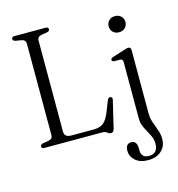

<svg xmlns="http://www.w3.org/2000/svg" viewBox="-132 -814 1075 1161"><g transform="rotate(-15 406.0 -233.0)"><path d="M261 -671 224.5 -665Q198.5 -660 198.5 -636.5V-65Q198.5 -30.5 242 -30.5H383Q419.5 -30.5 442 -47.5Q464.5 -64.5 484 -113.5L510 -180Q516.5 -195 529 -193.5Q543.5 -191 539 -172L498.5 -2.5Q493.5 18 478.5 18Q467 18 456.2 9Q445.5 0 426.5 0H65Q47 0 47 -13.5Q47 -25 63 -29L99.5 -35Q125.5 -40 125.5 -63.5V-636.5Q125.5 -660 99.5 -665L63 -671Q47 -675 47 -686.5Q47 -700 65 -700H259.5Q277 -700 277 -686.5Q277 -675 261 -671ZM682 -558.5Q659 -558.5 644.5 -572.8Q630 -587 630 -609Q630 -631 644.8 -645.2Q659.5 -659.5 682 -659.5Q705.5 -659.5 720.2 -645.2Q735 -631 735 -609Q735 -587.5 720.2 -573Q705.5 -558.5 682 -558.5ZM727 -40.5Q727 -8.5 737 20Q747 48.5 757 75.8Q767 103 767 131.5Q767 177 736 205.5Q705 234 653.5 234Q602 234 573.2 208.2Q544.5 182.5 544.5 147.5Q544.5 102.5 581 102.5Q596.5 102.5 606 114Q615.5 125.5 615.5 144.5V161.5Q615.5 210.5 663.5 210.5Q720 210 720 148Q720 119 705.5 92Q691 65 676.5 36.8Q662 8.5 662 -24V-377.5Q662 -395.5 646.5 -397L606.5 -397.5Q593.5 -399.5 593.5 -409Q593.5 -418.5 608.5 -423.5L680.5 -446.5Q691 -450 697.8 -452Q704.5 -454 710 -454Q727 -454 727 -435Z"/></g></svg>

Font: Fraunces 72pt S050 Light
Style: Regular
Weight: 300
Version: Version 1.000; ttfautohint (v1.8.3)